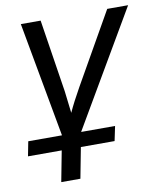

<svg xmlns="http://www.w3.org/2000/svg" viewBox="-100 -595 731 869"><g transform="rotate(-10 265.5 -160.0)"><path d="M-4 0H151L55 -528H146L198 -194L210 -93Q221 -117 235 -144Q249 -171 266 -201L452 -528H548L239 0H395L381 67H226L199 208H111L138 67H-17Z"/></g></svg>

Font: Libra Sans Modern
Style: Italic
Weight: 400
Italic angle: -12°
Foundry: Stefan Peev, Context Ltd
Version: Version 1.000